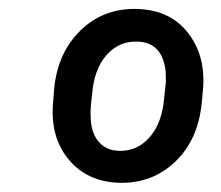

<svg xmlns="http://www.w3.org/2000/svg" viewBox="-20 -741 489 425"><path d="M100.1 -546.9Q108.4 -625.5 158.9 -674.3Q209.5 -723.1 283.2 -721.2Q355.5 -719.2 395 -669.7Q434.6 -620.1 429.7 -547.4L426.8 -515.1Q418.9 -431.6 367.9 -383.1Q316.9 -334.5 244.1 -336.4Q173.8 -338.4 132.8 -387Q91.8 -435.5 97.2 -509.8ZM181.2 -508.3Q179.7 -490.7 181.2 -473.1Q183.6 -443.4 200 -425.5Q216.3 -407.7 243.7 -407.2Q280.8 -405.8 307.6 -433.3Q334.5 -460.9 341.8 -509.8L347.2 -559.1L346.7 -583Q339.4 -647.5 284.2 -648.9Q246.6 -650.4 219.7 -623.3Q192.9 -596.2 185.5 -547.4Z"/></svg>

Font: TypoPRO Roboto
Style: Italic
Weight: 900
Italic angle: -12°
Designer: Google
Version: Version 2.136; 2016